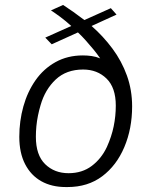

<svg xmlns="http://www.w3.org/2000/svg" viewBox="-20 -746 618 776"><path d="M246 10Q189 10 147 -13.5Q105 -37 81.5 -82.5Q58 -128 58 -193Q58 -257 74.5 -316Q91 -375 123.5 -421.5Q156 -468 204.5 -495Q253 -522 315 -522Q333 -522 350.5 -519.5Q368 -517 385 -510Q372 -529 357.5 -546.5Q343 -564 327 -582Q311 -600 295 -615L189 -567L163 -594L268 -641Q246 -661 224.5 -677Q203 -693 186 -704L235 -726Q255 -713 277 -697.5Q299 -682 321 -665L428 -713L451 -687L350 -641Q397 -600 434.5 -549.5Q472 -499 493 -440.5Q514 -382 514 -316Q514 -226 482.5 -151.5Q451 -77 393 -33.5Q335 10 253 10ZM257 -46Q312 -46 351 -75.5Q390 -105 412 -152Q431 -194 439.5 -235.5Q448 -277 448 -319Q448 -392 410.5 -428.5Q373 -465 316 -465Q248 -465 205 -424.5Q162 -384 144 -321Q138 -301 133.5 -279Q129 -257 127 -235.5Q125 -214 125 -193Q125 -119 162.5 -82.5Q200 -46 257 -46Z"/></svg>

Font: Chivo Medium ExtraLight
Style: Italic
Weight: 250
Italic angle: -8.05°
Version: Version 2.002